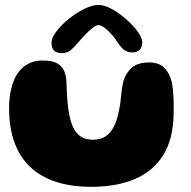

<svg xmlns="http://www.w3.org/2000/svg" viewBox="-20 -704 757 761"><path d="M341.6 36.5Q262.4 36.5 201.6 16.6Q140.9 -3.2 99.6 -42.4Q58.2 -81.5 37.1 -140Q16 -198.5 16 -275.9Q16 -296.4 18.1 -315.9Q20.2 -335.5 24.8 -353.4Q29.2 -371.2 35.5 -386.2Q51.5 -424 80.3 -444.1Q109.1 -464.1 149.6 -464.1Q189.4 -464.1 209.1 -451.4Q228.8 -438.6 235.5 -419.8Q242.2 -400.9 243 -382.9Q243.8 -371.1 244.2 -358.9Q244.6 -346.6 245.2 -334.6Q245.9 -322.5 246.7 -311.3Q247.5 -300.1 248.6 -290.4Q253.1 -245 263.9 -213.8Q274.8 -182.6 295.2 -166.4Q315.6 -150.2 348.1 -150.2Q377 -150.2 397.4 -162.9Q417.9 -175.5 431.2 -201.9Q444.6 -228.2 452.2 -269.1Q455.4 -283.5 457.1 -297.8Q458.9 -312 460.1 -326.1Q461.4 -340.1 463.6 -354.2Q465.8 -368.2 469.2 -382.2Q479.2 -415.6 502.9 -436.1Q526.6 -456.5 571.4 -456.5Q610.5 -456.5 631.3 -435.3Q652.1 -414.1 661.1 -378.1Q663.8 -363.4 665.4 -347.6Q667.1 -331.9 667.8 -315.4Q668.5 -298.9 668.6 -282Q668.8 -265.1 668.1 -248.1Q665.6 -148.9 624.9 -85.9Q584.1 -23 511.8 6.8Q439.4 36.5 341.6 36.5ZM224.4 -493.5Q184.2 -493.5 184.2 -534.1Q184.2 -553.9 203.4 -579.4Q222.6 -605 252.3 -628.9Q282 -652.8 313.9 -668.6Q345.8 -684.5 370.6 -684.5Q393.2 -684.5 422.9 -668.4Q452.5 -652.2 480.1 -627.9Q507.6 -603.6 525.8 -578.8Q543.9 -553.9 543.9 -536Q543.9 -517.4 533.5 -506.8Q523.1 -496.2 505.6 -496.2Q482.5 -496.2 468.8 -508.8Q455 -521.4 441.2 -543.2Q432.5 -557.1 419.2 -571.4Q406 -585.6 392.8 -595.1Q379.5 -604.6 370.2 -604.6Q361.9 -604.6 347.8 -593.8Q333.6 -583 318.7 -567.7Q303.8 -552.4 292.1 -538.2Q275.4 -517.9 260.9 -505.7Q246.4 -493.5 224.4 -493.5Z"/></svg>

Font: Gluten Thin
Style: Regular
Weight: 100
Designer: Tyler Finck
Foundry: Etcetera Type Company
Version: Version 1.300